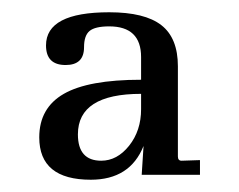

<svg xmlns="http://www.w3.org/2000/svg" viewBox="-20 -635 390 313"><path d="M128 -342Q44 -342 44 -411Q44 -459 84 -482Q124 -505 210 -505V-542Q210 -592 158 -592Q135 -592 126 -584.5Q117 -577 117 -558Q117 -529 87 -529Q55 -529 55 -561Q55 -615 158 -615Q216 -615 243 -594Q270 -573 270 -527V-380Q270 -373 276 -373L306 -374V-350H211L214 -397Q192 -342 128 -342ZM145 -373Q171 -373 190.5 -397.5Q210 -422 210 -457V-482Q107 -482 107 -416Q107 -373 145 -373Z"/></svg>

Font: UnnaRegular
Style: Regular
Weight: 400
Designer: Jorge de Buen Unna
Foundry: Omnibus-Type
Version: Version 2.008;hotconv 1.0.109;makeotfexe 2.5.65596